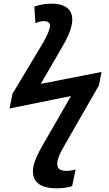

<svg xmlns="http://www.w3.org/2000/svg" viewBox="-20 -786 593 1046"><path d="M289 240C327 240 354 234 373 228L392 137C381 141 362 145 341 145C296 145 287 123 294 89C299 65 309 45 332 5L519 -321L533 -394L202 -329L321 -534C348 -580 364 -618 370 -648C386 -719 352 -766 262 -766C226 -766 194 -760 167 -750L173 -660C188 -667 207 -671 220 -671C242 -671 256 -660 252 -637C246 -612 232 -584 214 -552L48 -275L32 -195L367 -263L209 11C187 49 170 88 163 116C144 206 201 240 289 240Z"/></svg>

Font: Noto Sans SemiBold
Style: Italic
Weight: 600
Italic angle: -12°
Designer: Monotype Design Team
Foundry: Monotype Imaging Inc.
Version: Version 2.013